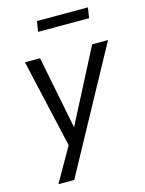

<svg xmlns="http://www.w3.org/2000/svg" viewBox="-128 -761 770 1018"><g transform="rotate(-15 257.5 -252.5)"><path d="M63 180 178 -21 175 20 59 -490H142L225 -72H212L428 -490H515L150 180ZM168 -628 177 -685H457L448 -628Z"/></g></svg>

Font: Nunito Sans 10pt SemiCondensed
Style: Italic
Weight: 400
Width: 4
Italic angle: -9°
Designer: Vernon Adams
Foundry: Vernon Adams
Version: Version 3.101;gftools[0.9.27]